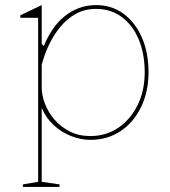

<svg xmlns="http://www.w3.org/2000/svg" viewBox="-20 -535 669 755"><path d="M70 200V190L130 180V-465H60V-475L144 -515V-362L152 -354Q167 -390 187.5 -420Q208 -450 234 -471Q260 -492 291 -503.5Q322 -515 358 -515Q419 -515 465 -481.5Q511 -448 537.5 -388.5Q564 -329 564 -251Q564 -174 534.5 -113.5Q505 -53 453.5 -19Q402 15 335 15Q298 15 259.5 0Q221 -15 190.5 -43.5Q160 -72 144 -111V180L214 190V200ZM335 0Q397 0 445 -32.5Q493 -65 521 -121.5Q549 -178 549 -251Q549 -324 525.5 -380Q502 -436 459 -468Q416 -500 358 -500Q313 -500 278 -480.5Q243 -461 216.5 -428.5Q190 -396 172 -357.5Q154 -319 144 -280V-190Q144 -160 157 -126.5Q170 -93 194.5 -64.5Q219 -36 254.5 -18Q290 0 335 0Z"/></svg>

Font: Kalnia Thin Thin
Style: Regular
Weight: 250
Version: Version 1.105